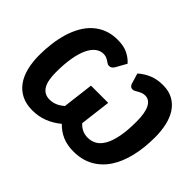

<svg xmlns="http://www.w3.org/2000/svg" viewBox="-144 -1010 1293 1293"><g transform="rotate(45 502.0 -364.0)"><path d="M592.5 -668Q625 -697.5 668.5 -716.5Q712 -735.5 770 -735.5Q827 -735.5 867.2 -712.8Q907.5 -690 932.8 -650.8Q958 -611.5 969.5 -559.5Q981 -507.5 981 -449Q981 -348 961 -264Q941 -180 901 -119.5Q861 -59 800.5 -25.5Q740 8 658.5 8Q599.5 8 554 -11.5Q508.5 -31 472.5 -68.5Q427 -31 376.5 -11.5Q326 8 267 8Q208.5 8 165.2 -13.5Q122 -35 93.5 -74Q65 -113 51.2 -168Q37.5 -223 37.5 -290Q37.5 -347.5 44.8 -402.8Q52 -458 67 -507.5Q82 -557 106 -599Q130 -641 163.5 -671.2Q197 -701.5 240.5 -718.5Q284 -735.5 339 -735.5Q396.5 -735.5 435.2 -716.5Q474 -697.5 499.5 -668L455.5 -589.5Q450.5 -583 446.5 -579Q442.5 -575 438.2 -572.8Q434 -570.5 429.8 -569.8Q425.5 -569 420.5 -569Q411.5 -569 403.8 -574Q396 -579 387 -585Q378 -591 366.5 -596Q355 -601 338.5 -601Q307 -601 281 -580.5Q255 -560 236.8 -520.2Q218.5 -480.5 208.5 -421.8Q198.5 -363 198.5 -286.5Q198.5 -249.5 203.8 -219.8Q209 -190 221 -169Q233 -148 252 -136.8Q271 -125.5 298 -125.5Q326.5 -125.5 352.2 -136.2Q378 -147 402.5 -168.5L429.5 -389.5H593.5L566.5 -169Q604.5 -125.5 662 -125.5Q697 -125.5 725.8 -142.5Q754.5 -159.5 775 -196.8Q795.5 -234 806.8 -292.8Q818 -351.5 818 -435.5Q818 -518.5 796.2 -559.8Q774.5 -601 735.5 -601Q719 -601 706.5 -596Q694 -591 683.5 -585Q673 -579 664 -574Q655 -569 646 -569Q636 -569 629.5 -572.8Q623 -576.5 616 -589.5Z"/></g></svg>

Font: Lato Black
Style: Italic
Weight: 900
Italic angle: -7°
Designer: Lukasz Dziedzic
Foundry: tyPoland Lukasz Dziedzic
Version: Version 2.007; 2014-02-27